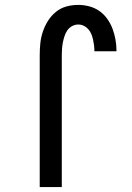

<svg xmlns="http://www.w3.org/2000/svg" viewBox="-20 -763 540 783"><path d="M142 0V-539Q142 -563 144.5 -587Q147 -611 155 -634.5Q163 -658 176 -678.5Q189 -699 208 -714.5Q227 -730 250.5 -736.5Q274 -743 299 -743Q322 -743 344.5 -737Q367 -731 385.5 -718Q404 -705 417.5 -686Q431 -667 439 -645.5Q447 -624 451 -601.5Q455 -579 455 -556V-554H365V-555Q365 -567 363.5 -578.5Q362 -590 359.5 -601.5Q357 -613 352.5 -624Q348 -635 340 -644Q332 -653 321.5 -658Q311 -663 299 -663Q286 -663 274 -656.5Q262 -650 254.5 -639Q247 -628 243 -615.5Q239 -603 236.5 -590.5Q234 -578 233 -565Q232 -552 232 -539V0Z"/></svg>

Font: Iosevka Term Medium
Style: Regular
Weight: 500
Monospace: yes
Designer: Belleve Invis
Foundry: Belleve Invis
Version: Version 26.3.1